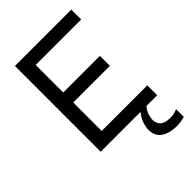

<svg xmlns="http://www.w3.org/2000/svg" viewBox="-251 -755 1045 1045"><g transform="rotate(-45 271.5 -232.5)"><path d="M75 0V-660H509V-584H159V-372H441V-295H159V-76H510V0ZM467 195Q415 195 379 172.5Q343 150 343 98Q343 80 351 54Q359 28 386 -6H431Q410 20 403.5 41Q397 62 397 77Q397 104 415 121Q433 138 476 138Q492 138 505.5 134.5Q519 131 529 126V186Q518 189 501 192Q484 195 467 195Z"/></g></svg>

Font: Lil Grotesk Medium
Style: Regular
Weight: 500
Designer: Bastien Sozeau
Foundry: NBR — Bastien Sozeau
Version: Version 3.003; ttfautohint (v1.8.4.7-5d5b);gftools[0.9.33]